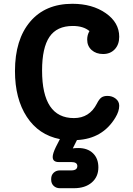

<svg xmlns="http://www.w3.org/2000/svg" viewBox="-20 -730 701 1013"><path d="M547 -224Q572 -224 590.5 -209.5Q609 -195 609 -172Q609 -143 589 -110Q522 2 386 9L364 53Q373 51 393 51Q442 51 470.5 78.5Q499 106 499 153Q499 203 464 233Q429 263 370 263H296Q276 263 263 250.5Q250 238 250 218V214Q250 194 263 181.5Q276 169 296 169H356Q388 169 388 146Q388 125 356 125H290Q258 125 258 98Q258 80 275 45L296 4Q184 -18 121.5 -113.5Q59 -209 59 -355Q59 -521 139 -615.5Q219 -710 362 -710Q467 -710 538 -660.5Q609 -611 609 -536Q609 -495 585.5 -470Q562 -445 524 -445Q487 -445 463.5 -466Q440 -487 440 -521Q440 -546 452 -566Q420 -593 364 -593Q280 -593 241 -535.5Q202 -478 202 -358Q202 -107 370 -107Q452 -107 491 -183Q503 -207 515 -215.5Q527 -224 547 -224Z"/></svg>

Font: Solway
Style: Bold
Weight: 700
Designer: Mariya V. Pigoulevskaya
Foundry: The Northern Block Ltd.
Version: Version 1.000;hotconv 1.0.109;makeotfexe 2.5.65596